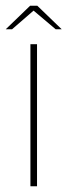

<svg xmlns="http://www.w3.org/2000/svg" viewBox="-42 -649 235 669"><path d="M64 0V-495H87V0ZM-22 -547 63 -629H88L173 -547H152L75 -612L0 -547Z"/></svg>

Font: Alumni Sans SC Thin
Style: Regular
Weight: 100
Designer: Robert E. Leuschke
Foundry: Robert E. Leuschke
Version: Version 1.018